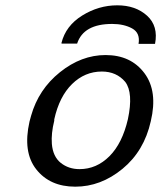

<svg xmlns="http://www.w3.org/2000/svg" viewBox="-20 -693 606 722"><path d="M212 -529Q212 -530 211.5 -530Q211 -530 211 -531Q227 -596 289 -634.5Q351 -673 421 -673Q490 -673 533 -634Q576 -595 563 -528H501Q508 -569 477 -586Q446 -603 402 -603Q294 -603 270 -529ZM91 -236Q93 -244 97 -258Q125 -357 205.5 -421.5Q286 -486 377 -486Q472 -486 523 -418Q574 -350 547 -237Q522 -125 440.5 -58Q359 9 263 9Q168 9 116.5 -56Q65 -121 91 -236ZM184 -244V-239Q172 -191 175 -152Q179 -104 208.5 -80.5Q238 -57 279 -57Q343 -57 391.5 -105.5Q440 -154 461 -245Q482 -344 451 -385Q418 -424 363 -424Q299 -424 251 -377Q203 -330 184 -244Z"/></svg>

Font: Coval
Style: Book Italic
Weight: 350
Foundry: Context Ltd
Version: Version 001.000